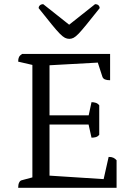

<svg xmlns="http://www.w3.org/2000/svg" viewBox="-20 -899 640 919"><path d="M67 0Q67 -16 71.5 -25Q76 -34 83 -36L150 -54L135 -38V-602L149 -585L67 -604Q67 -618 71 -626Q75 -634 86 -641H507V-515Q491 -515 482 -519Q473 -523 470 -532L445 -609L459 -600L206 -586L217 -599V-340L207 -347H416L403 -340L418 -410Q428 -410 438 -407Q448 -404 455 -395V-254Q448 -245 438 -242.5Q428 -240 418 -240L402 -312L416 -303H207L217 -312V-48L207 -59L486 -41L473 -28L500 -148Q514 -148 522.5 -144Q531 -140 538 -132V0ZM312 -713Q301 -713 291 -718Q281 -723 266.5 -737.5Q252 -752 228 -781.5Q204 -811 165 -860Q165 -868 171 -873.5Q177 -879 187 -879L322 -772H300L435 -879Q446 -879 451.5 -873.5Q457 -868 457 -860Q418 -811 394 -781.5Q370 -752 356 -737.5Q342 -723 332 -718Q322 -713 312 -713Z"/></svg>

Font: Pitagon Serif
Style: Regular
Weight: 400
Designer: Travis Tran
Foundry: Pitagon
Version: Version 1.000;gftools[0.9.26]